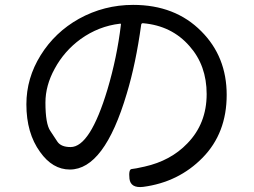

<svg xmlns="http://www.w3.org/2000/svg" viewBox="-20 -738 1040 786"><path d="M566 27Q515 33 510 -6Q506 -45 519 -46Q532 -47 572 -56Q679 -80 747 -151Q826 -232 826 -353Q826 -470 756 -549Q683 -633 565 -643Q559 -643 558 -637Q536 -477 499 -355Q407 -44 266 -44Q195 -44 144 -116Q88 -193 88 -311Q88 -418 146.5 -512Q205 -606 303 -661Q406 -718 525 -718Q697 -718 804 -610Q908 -506 908 -349.5Q908 -193 809.5 -92.5Q711 8 566 27ZM269 -136Q349 -136 420 -372Q459 -503 475 -637Q476 -642 471 -641Q384 -631 310 -578Q243 -529 204 -457Q166 -388 166 -318Q166 -231 186 -202Q201 -180 215 -158Q230 -136 269 -136Z"/></svg>

Font: Resource Han Rounded HK
Style: Regular
Weight: 400
Designer: Cyano Hao (round all glyphs); Ryoko NISHIZUKA  (kana, bopomofo & ideographs); Paul D. Hunt (Latin, Greek & Cyrillic); Sa
Foundry: Cyano Hao
Version: 0.990